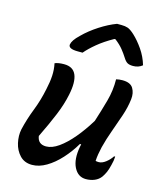

<svg xmlns="http://www.w3.org/2000/svg" viewBox="-121 -904 842 1002"><g transform="rotate(15 300.0 -403.0)"><path d="M124 -533Q143 -541 174 -541Q223 -541 239 -503Q255 -465 240 -394Q229 -340 204.5 -280.5Q180 -221 143 -145Q149 -102 193 -102Q225 -102 261 -127.5Q297 -153 334 -197Q371 -241 405 -297Q425 -359 441 -417Q457 -475 456 -535Q464 -537 472.5 -538Q481 -539 490 -539Q533 -539 548 -514Q563 -489 559 -455Q554 -411 538 -363.5Q522 -316 504.5 -268Q487 -220 475 -173Q470 -151 467 -133Q464 -115 463 -96Q467 -95 471.5 -94.5Q476 -94 480 -94Q498 -94 517.5 -109Q537 -124 550 -144H556Q555 -121 548 -96Q542 -71 535 -55.5Q528 -40 519 -27Q506 -9 484.5 0Q463 9 438 9Q395 9 373.5 -33.5Q352 -76 365 -146Q366 -153 368 -160H361Q334 -114 298.5 -75Q263 -36 224 -13Q185 10 147 10Q106 10 81 -16.5Q56 -43 47.5 -81Q39 -119 46 -154Q60 -214 82.5 -271Q105 -328 118 -392Q127 -432 129 -466Q131 -500 124 -533ZM386 -816H410Q430 -816 444.5 -811Q459 -806 481 -786Q509 -760 534.5 -723Q560 -686 573 -642Q552 -625 523 -625Q503 -625 492 -631.5Q481 -638 470 -656Q458 -675 442 -695Q426 -715 399 -736H393Q343 -708 308 -679Q273 -650 251 -624H226Q172 -624 176 -649Q178 -660 187 -673.5Q196 -687 215 -705Q250 -740 296.5 -770Q343 -800 386 -816Z"/></g></svg>

Font: Recursive Mn Csl St Med
Style: Italic
Weight: 500
Italic angle: -15°
Monospace: yes
Version: Version 1.079;hotconv 1.0.112;makeotfexe 2.5.65598; ttfautoh